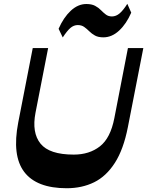

<svg xmlns="http://www.w3.org/2000/svg" viewBox="-20 -985 781 1019"><path d="M334 14Q174.3 14 108.5 -72.6Q42.8 -159.3 76.8 -335L153.8 -730H235.5L168.5 -387Q148 -281 195 -222.7Q242 -164.5 371.2 -164.5Q454.2 -164.5 510.2 -208.2Q566.3 -252 586.8 -357.7L659 -730H740.7L658.7 -310.5Q635.5 -192 589.6 -120.6Q543.7 -49.2 479.4 -17.6Q415 14 334 14ZM313 -786.3 291 -832.2Q317.3 -892.2 355.5 -927.9Q393.7 -963.5 438 -963.7Q466.7 -963.7 484.7 -954.1Q502.7 -944.5 515.7 -931.1Q528.7 -917.7 542 -907.7Q555.2 -897.7 574.5 -897.7Q596.2 -898 615.2 -914.2Q634.2 -930.5 655.7 -964.7L676.5 -917.8Q650.7 -858.3 612.2 -822.6Q573.8 -787 529 -786.8Q501.3 -786.8 484 -796.4Q466.8 -806 453.8 -819Q440.8 -832 426.8 -842Q412.8 -852 392.5 -852Q371.3 -851.8 353.6 -836.6Q336 -821.5 313 -786.3Z"/></svg>

Font: Savate ExtraLight
Style: Italic
Weight: 200
Italic angle: -11°
Designer: Max Esnée
Foundry: Plomb Type
Version: Version 2.000